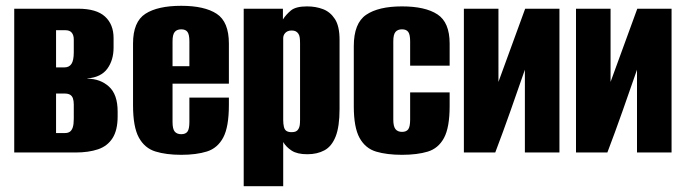

<svg xmlns="http://www.w3.org/2000/svg" viewBox="-20 -525 2360 661"><path d="M29 0V-495H249Q312 -495 341.5 -468Q371 -441 371 -394V-361Q371 -318 349.5 -288.5Q328 -259 281 -255V-254Q325 -254 355 -227Q385 -200 385 -141V-124Q385 -77 367.5 -49.5Q350 -22 317.5 -11Q285 0 240 0ZM173 -67H204Q214 -67 220.5 -71.5Q227 -76 230.5 -86.5Q234 -97 234 -116V-165Q234 -178 231 -186.5Q228 -195 221 -199Q214 -203 202 -203H173ZM173 -293H202Q218 -293 226 -305Q234 -317 234 -345V-389Q234 -404 227 -412.5Q220 -421 205 -421H173Z M604 8Q552 8 515 -3.5Q478 -15 458 -51.5Q438 -88 438 -163V-375Q438 -450 480.5 -477.5Q523 -505 604 -505Q684 -505 726 -477.5Q768 -450 768 -375V-237H574V-105Q574 -81 581.5 -72Q589 -63 604 -63Q619 -63 625.5 -72Q632 -81 632 -105V-189H768V-164Q768 -88 748.5 -51.5Q729 -15 692.5 -3.5Q656 8 604 8ZM574 -297H632V-383Q632 -406 625.5 -415Q619 -424 604 -424Q589 -424 581.5 -415Q574 -406 574 -383Z M819 116V-495H954V-458Q964 -474 981 -488.5Q998 -503 1037 -503Q1067 -503 1092 -493.5Q1117 -484 1133 -459.5Q1149 -435 1149 -388V-150Q1149 -89 1135.5 -55Q1122 -21 1097 -7.5Q1072 6 1038 6Q1003 6 984 -6.5Q965 -19 955 -36V116ZM984 -70Q993 -70 998.5 -72.5Q1004 -75 1007.5 -81Q1011 -87 1012 -94.5Q1013 -102 1013 -113V-376Q1013 -387 1012 -395Q1011 -403 1007.5 -408.5Q1004 -414 998.5 -417Q993 -420 984 -420Q976 -420 970.5 -417.5Q965 -415 961.5 -411Q958 -407 956.5 -402.5Q955 -398 955 -394V-112Q955 -98 957.5 -88Q960 -78 966.5 -74Q973 -70 984 -70Z M1364 8Q1312 8 1275 -3Q1238 -14 1218 -50Q1198 -86 1198 -159V-366Q1198 -445 1240.5 -474Q1283 -503 1364 -503Q1444 -503 1486 -475.5Q1528 -448 1528 -375V-299H1392V-383Q1392 -406 1385.5 -415Q1379 -424 1364 -424Q1349 -424 1341.5 -415Q1334 -406 1334 -383V-113Q1334 -90 1341.5 -80.5Q1349 -71 1364 -71Q1379 -71 1385.5 -80Q1392 -89 1392 -113V-207H1528V-160Q1528 -86 1508.5 -50Q1489 -14 1452.5 -3Q1416 8 1364 8Z M1577 0V-495H1696V-243L1788 -495H1906V0H1787V-285Q1762 -213 1737 -142Q1712 -71 1685 0Z M1963 0V-495H2082V-243L2174 -495H2292V0H2173V-285Q2148 -213 2123 -142Q2098 -71 2071 0Z"/></svg>

Font: Alumni Sans ExtraBold
Style: Regular
Weight: 800
Designer: Robert E. Leuschke
Foundry: Robert E. Leuschke
Version: Version 1.018